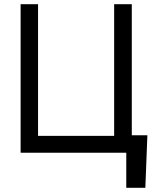

<svg xmlns="http://www.w3.org/2000/svg" viewBox="-20 -727 755 914"><path d="M671.9 167 681.6 -83H532.2V0H581.1V167ZM78.1 -707V0H607.4V-707H523.4V-80.1H161.1V-707Z"/></svg>

Font: Pretendard Variable
Style: Regular
Weight: 400
Designer: Base glyphs from Inter by Rasmus Andersson; Hangeul glyphs from Noto Sans CJK(Source Han Sans) by Jang Soo-young and Kan
Foundry: Kil Hyung-jin
Version: Version 1.309;Glyphs 3.2 (3225)